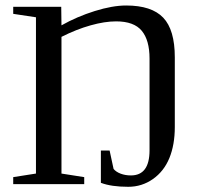

<svg xmlns="http://www.w3.org/2000/svg" viewBox="-20 -680 742 709"><path d="M532.2 -463.9Q532.2 -531.7 503.4 -566.4Q474.6 -601.1 408.7 -601.1Q366.7 -601.1 314.5 -586.4Q262.2 -571.8 207 -543.9V-39.1L291 -25.9V0H28.8V-25.9L112.8 -39.1V-616.2L28.8 -628.9V-654.8H206.1L207 -586.4Q264.2 -618.7 329.8 -639.2Q395.5 -659.7 445.8 -659.7Q540 -659.7 582.8 -614.7Q625.5 -569.8 625.5 -468.3V-210.9Q625.5 -145.5 605.5 -96.4Q585.4 -47.4 544.7 -18.8Q503.9 9.8 453.6 9.8Q391.1 9.8 352.5 -4.9V-124H384.8L399.4 -56.2Q408.7 -44.9 425.8 -38.6Q442.9 -32.2 463.4 -32.2Q532.2 -32.2 532.2 -125Z"/></svg>

Font: Times New Roman
Style: Regular
Weight: 400
Designer: Steve Matteson
Foundry: Ascender Corporation
Version: Version 2.00.3